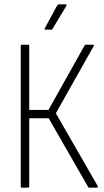

<svg xmlns="http://www.w3.org/2000/svg" viewBox="-20 -860 478 880"><path d="M79 0Q75 0 75 -6V-649Q75 -655 79 -655H108Q114 -655 114 -649V-356H202L368 -652Q370 -654 371 -654.5Q372 -655 374 -655H407Q410 -655 410.5 -653Q411 -651 409 -648L236 -341L428 -7Q429 -4 428.5 -2Q428 0 424 0H391Q388 0 386.5 -0.5Q385 -1 384 -3L203 -318H114V-6Q114 0 108 0ZM188 -724Q186 -724 185 -726Q184 -728 185 -730L242 -835Q246 -840 250 -840H281Q284 -840 285 -838Q286 -836 284 -833L221 -728Q218 -724 214 -724Z"/></svg>

Font: Sofia Sans Condensed ExtraLight
Style: Regular
Weight: 250
Version: Version 4.100